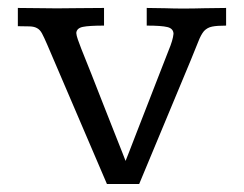

<svg xmlns="http://www.w3.org/2000/svg" viewBox="-20 -457 614 483"><path d="M249 5.9 98.6 -345.2Q90.8 -363.3 85.7 -372.8Q80.6 -382.3 73.2 -386.2Q66.4 -390.1 55.2 -390.6Q43.9 -391.1 24.9 -391.1V-437Q50.3 -437 75.4 -436.5Q100.6 -436 123 -436Q146 -436 175.5 -436.5Q205.1 -437 241.7 -437V-392.6Q204.1 -392.6 188.5 -389.4Q172.9 -386.2 171.9 -374Q172.4 -367.2 175.8 -357.7Q179.2 -348.1 184.6 -334Q195.8 -306.6 210.2 -270Q224.6 -233.4 239.5 -195.3Q254.4 -157.2 267.3 -124.8Q280.3 -92.3 288.1 -72.3Q295.9 -52.2 295.9 -52.2Q296.9 -54.2 304.7 -74.5Q312.5 -94.7 324.5 -125.7Q336.4 -156.7 350.1 -191.4Q363.8 -226.1 375.7 -257.3Q387.7 -288.6 395.8 -308.8Q403.8 -329.1 404.3 -330.6Q415 -356 416.5 -372.1Q416 -385.3 401.1 -388.9Q386.2 -392.6 349.1 -392.6V-437Q373.5 -437 395.8 -436.3Q418 -435.5 440.4 -435.5Q466.3 -435.5 493.9 -436.3Q521.5 -437 548.8 -437V-392.6Q525.9 -392.6 513.7 -390.1Q501.5 -387.7 493.2 -378.9Q485.4 -369.6 478.8 -352.3Q472.2 -335 459.5 -304.7L330.1 5.9Z"/></svg>

Font: Kameron
Style: Regular
Weight: 400
Designer: Vernon Adams
Foundry: Vernon Adams
Version: Version 1.100